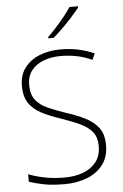

<svg xmlns="http://www.w3.org/2000/svg" viewBox="-62 -994 669 1047"><g transform="rotate(-5 272.0 -470.0)"><path d="M492 -182Q492 -118 459.5 -75.5Q427 -33 372 -11.5Q317 10 249 10Q182 10 136.5 1Q91 -8 55 -20V-61Q94 -46 143 -36Q192 -26 252 -26Q308 -26 353 -42.5Q398 -59 425 -93.5Q452 -128 452 -181Q452 -228 429.5 -257Q407 -286 364 -306.5Q321 -327 259 -348Q201 -367 156.5 -390Q112 -413 87.5 -449Q63 -485 63 -544Q63 -603 93.5 -643Q124 -683 175 -703.5Q226 -724 290 -724Q389 -724 474 -686L459 -652Q415 -672 372.5 -680Q330 -688 288 -688Q237 -688 195 -672.5Q153 -657 128 -625.5Q103 -594 103 -545Q103 -494 126 -464Q149 -434 189.5 -415.5Q230 -397 283 -379Q346 -359 393 -335.5Q440 -312 466 -276.5Q492 -241 492 -182ZM405 -942Q388 -921 363.5 -893.5Q339 -866 311 -838.5Q283 -811 258 -790H229V-797Q250 -817 275 -844.5Q300 -872 322.5 -900Q345 -928 359 -950H405Z"/></g></svg>

Font: Noto Sans ExtraLight
Style: Regular
Weight: 200
Designer: Monotype Design Team
Foundry: Monotype Imaging Inc.
Version: Version 2.007